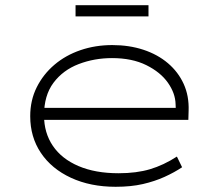

<svg xmlns="http://www.w3.org/2000/svg" viewBox="-20 -707 856 737"><path d="M424 10Q327 10 252.5 -24.5Q178 -59 137 -120Q96 -181 96 -261Q96 -322 121 -372Q146 -422 189 -458.5Q232 -495 289 -514.5Q346 -534 411 -534Q476 -534 530.5 -516Q585 -498 624.5 -464.5Q664 -431 685 -385Q706 -339 704 -282L703 -247H138V-293H676L655 -283L654 -307Q653 -349 624.5 -389.5Q596 -430 541.5 -457Q487 -484 410 -484Q342 -484 282 -461Q222 -438 185.5 -389.5Q149 -341 149 -264Q149 -197 183 -147Q217 -97 281.5 -69.5Q346 -42 435 -42Q504 -42 556 -57.5Q608 -73 659 -106L679 -65Q649 -45 611.5 -28Q574 -11 528.5 -0.5Q483 10 424 10ZM270 -644V-687H550V-644Z"/></svg>

Font: Lexend Tera ExtraLight
Style: Regular
Weight: 250
Designer: Bonnie Shaver-Troup, Thomas Jockin
Foundry: Lexend
Version: Version 1.007